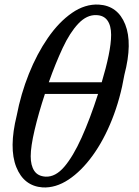

<svg xmlns="http://www.w3.org/2000/svg" viewBox="-20 -804 606 838"><path d="M166 14Q84 8 51 -75Q18 -158 53 -300Q71 -394 106 -481.5Q141 -569 189 -638.5Q237 -708 294 -747.5Q351 -787 411 -784Q494 -779 526.5 -697.5Q559 -616 523 -478Q505 -373 469 -282.5Q433 -192 384 -124.5Q335 -57 279 -20Q223 17 166 14ZM179 -33Q222 -31 260.5 -76Q299 -121 336 -203Q373 -285 408 -394H176Q148 -309 131 -236.5Q114 -164 114 -122Q114 -82 129.5 -58.5Q145 -35 179 -33ZM193 -445H424Q443 -508 454 -561.5Q465 -615 465 -652Q465 -692 449 -714.5Q433 -737 401 -738Q359 -740 322 -701Q285 -662 253.5 -594.5Q222 -527 193 -445Z"/></svg>

Font: Zen Old Mincho SemiBold
Style: Regular
Weight: 600
Version: Version 1.500